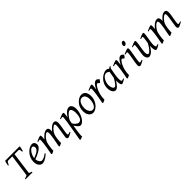

<svg xmlns="http://www.w3.org/2000/svg" viewBox="400 -2346 4286 4286"><g transform="rotate(-45 2543.0 -203.5)"><path d="M136 -571H269L197 -56C196 -48 177 -33 119 -21L116 0H334L337 -21C277 -34 268 -50 268 -55C268 -58 269 -67 338 -571H464C490 -571 495 -551 498 -488H518C522 -499 538 -556 546 -603L535 -615H85C76 -587 65 -561 55 -495L73 -486C111 -567 123 -571 136 -571Z M773 -349C773 -288 723 -250 586 -197C593 -293 671 -406 728 -406C746 -406 773 -393 773 -349ZM769 -457C661 -457 516 -321 516 -148C516 -33 584 20 634 20C675 20 732 7 840 -88C839 -92 833 -103 825 -108C755 -50 700 -37 669 -37C636 -37 594 -84 586 -160C844 -256 851 -329 851 -371C851 -414 824 -457 769 -457Z M920 5 936 20C952 12 995 -6 1006 -12V-29C1006 -61 1007 -94 1025 -188C1040 -264 1063 -294 1074 -310C1119 -373 1166 -407 1188 -407C1215 -407 1217 -371 1217 -342C1217 -296 1192 -136 1161 5L1177 20C1204 6 1225 -1 1249 -12V-49C1249 -86 1261 -202 1285 -260C1311 -324 1391 -407 1432 -407C1440 -407 1453 -398 1453 -351C1453 -300 1408 -63 1408 -37C1408 -4 1422 20 1442 20C1467 20 1499 5 1568 -35L1563 -53C1528 -39 1513 -38 1501 -38C1487 -38 1483 -49 1483 -66C1483 -123 1526 -295 1526 -371C1526 -435 1501 -457 1463 -457C1401 -457 1341 -398 1289 -336C1290 -346 1291 -357 1291 -371C1291 -412 1279 -457 1229 -457C1155 -457 1089 -385 1043 -331C1046 -359 1049 -394 1049 -401C1049 -446 1046 -457 1027 -457C1009 -457 944 -431 898 -411L904 -392C909 -394 947 -405 956 -405C967 -405 975 -400 975 -371C975 -296 932 -51 920 5Z M1960 -260C1960 -189 1949 -52 1856 -52C1803 -52 1749 -113 1729 -153C1733 -182 1732 -175 1741 -225C1778 -312 1856 -393 1897 -393C1935 -393 1960 -336 1960 -260ZM1596 230 1612 244C1646 229 1685 218 1685 218C1683 212 1682 201 1682 189C1682 104 1715 -65 1719 -94C1745 -52 1791 20 1839 20C1929 20 2031 -149 2031 -306C2031 -396 1994 -457 1939 -457C1909 -457 1842 -450 1756 -314C1763 -357 1769 -400 1769 -425C1769 -444 1764 -457 1746 -457C1721 -457 1629 -418 1613 -410L1620 -392C1623 -393 1658 -404 1669 -404C1688 -404 1692 -391 1692 -371C1692 -296 1601 184 1596 230Z M2292 -400C2345 -400 2396 -362 2396 -247C2396 -153 2356 -35 2272 -35C2214 -35 2166 -105 2166 -195C2166 -264 2191 -400 2292 -400ZM2466 -273C2466 -362 2438 -457 2325 -457C2275 -457 2204 -421 2150 -349C2117 -305 2096 -244 2096 -168C2096 -54 2153 20 2239 20C2330 20 2466 -103 2466 -273Z M2866 -415C2841 -424 2825 -457 2801 -457C2762 -457 2716 -438 2648 -302C2653 -331 2661 -387 2661 -401V-412C2661 -443 2660 -457 2642 -457C2619 -457 2527 -418 2511 -410L2518 -392C2521 -393 2558 -404 2568 -404C2584 -404 2588 -394 2588 -371C2588 -326 2573 -194 2533 5L2549 20C2572 8 2599 -3 2619 -12V-28C2619 -221 2723 -383 2762 -383C2780 -383 2792 -349 2813 -349C2829 -349 2847 -392 2866 -415Z M2909 -185C2909 -260 2969 -406 3060 -406C3093 -406 3125 -382 3138 -372C3134 -353 3115 -247 3110 -209C3072 -133 3010 -47 2978 -47C2935 -47 2909 -110 2909 -185ZM2842 -149C2842 -24 2904 20 2946 20C3004 20 3073 -81 3102 -133C3102 -42 3112 20 3147 20C3169 20 3207 -1 3256 -33L3250 -51C3235 -44 3216 -37 3194 -37C3175 -37 3170 -74 3170 -136C3170 -184 3195 -321 3205 -371L3210 -394C3216 -421 3233 -433 3242 -440L3232 -457C3219 -450 3197 -438 3183 -427C3157 -444 3137 -457 3110 -457C3021 -457 2842 -351 2842 -149Z M3641 -415C3616 -424 3600 -457 3576 -457C3537 -457 3491 -438 3423 -302C3428 -331 3436 -387 3436 -401V-412C3436 -443 3435 -457 3417 -457C3394 -457 3302 -418 3286 -410L3293 -392C3296 -393 3333 -404 3343 -404C3359 -404 3363 -394 3363 -371C3363 -326 3348 -194 3308 5L3324 20C3347 8 3374 -3 3394 -12V-28C3394 -221 3498 -383 3537 -383C3555 -383 3567 -349 3588 -349C3604 -349 3622 -392 3641 -415Z M3824 -651C3790 -651 3764 -613 3764 -574C3764 -548 3779 -540 3795 -540C3828 -540 3855 -575 3855 -616C3855 -638 3845 -651 3824 -651ZM3784 -457C3766 -457 3712 -435 3695 -428L3654 -410L3661 -392C3666 -393 3700 -404 3710 -404C3724 -404 3730 -398 3730 -371C3730 -319 3681 -95 3681 -37C3681 -3 3695 20 3717 20C3742 20 3774 6 3842 -35L3835 -53C3799 -39 3785 -37 3772 -37C3763 -37 3757 -43 3757 -66C3757 -123 3808 -359 3808 -416C3808 -450 3798 -457 3784 -457Z M3998 20C4048 20 4117 -16 4186 -145C4185 -142 4185 -129 4185 -112C4185 -64 4190 20 4229 20C4260 20 4313 -14 4342 -33L4335 -51C4320 -44 4301 -37 4279 -37C4259 -37 4254 -79 4254 -124C4254 -187 4294 -354 4294 -416C4294 -444 4291 -457 4272 -457C4247 -457 4146 -410 4146 -410L4153 -392C4157 -394 4191 -404 4199 -404C4213 -404 4217 -397 4217 -371C4217 -338 4197 -237 4195 -219C4141 -114 4074 -39 4038 -39C4004 -39 4000 -91 4000 -128C4000 -186 4039 -366 4039 -416C4039 -451 4029 -457 4015 -457C3992 -457 3899 -416 3885 -410L3891 -392C3899 -394 3935 -404 3941 -404C3955 -404 3961 -398 3961 -371C3961 -313 3925 -163 3925 -100C3925 -21 3970 20 3998 20Z M4407 5 4423 20C4439 12 4482 -6 4493 -12V-29C4493 -61 4494 -94 4512 -188C4527 -264 4550 -294 4561 -310C4606 -373 4653 -407 4675 -407C4702 -407 4704 -371 4704 -342C4704 -296 4679 -136 4648 5L4664 20C4691 6 4712 -1 4736 -12V-49C4736 -86 4748 -202 4772 -260C4798 -324 4878 -407 4919 -407C4927 -407 4940 -398 4940 -351C4940 -300 4895 -63 4895 -37C4895 -4 4909 20 4929 20C4954 20 4986 5 5055 -35L5050 -53C5015 -39 5000 -38 4988 -38C4974 -38 4970 -49 4970 -66C4970 -123 5013 -295 5013 -371C5013 -435 4988 -457 4950 -457C4888 -457 4828 -398 4776 -336C4777 -346 4778 -357 4778 -371C4778 -412 4766 -457 4716 -457C4642 -457 4576 -385 4530 -331C4533 -359 4536 -394 4536 -401C4536 -446 4533 -457 4514 -457C4496 -457 4431 -431 4385 -411L4391 -392C4396 -394 4434 -405 4443 -405C4454 -405 4462 -400 4462 -371C4462 -296 4419 -51 4407 5Z"/></g></svg>

Font: Temporarium
Style: Italic
Weight: 400
Italic angle: -7°
Version: Version 1.1